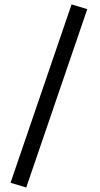

<svg xmlns="http://www.w3.org/2000/svg" viewBox="-20 -731 444 854"><path d="M26.9 82 96.7 103 368.2 -690.4 298.3 -711.4Z"/></svg>

Font: Samim
Style: Regular
Weight: 400
Foundry: DejaVu fonts team - Redesigned by Saber Rastikerdar
Version: Version 4.0.5